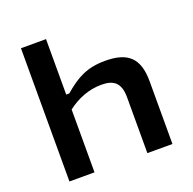

<svg xmlns="http://www.w3.org/2000/svg" viewBox="-133 -901 1044 1036"><g transform="rotate(-20 389.0 -382.5)"><path d="M237 0V-361C292.5 -403.5 359 -431.5 432.5 -431.5C496 -431.5 540.5 -410.5 540.5 -321.5V0H684.5V-360C684.5 -494.5 625 -546 496 -546C390.5 -546 330.5 -511.5 254.5 -446.5H237V-765H93V0Z"/></g></svg>

Font: Monaspace Neon Wide
Style: Bold
Weight: 700
Width: 7
Designer: Riley Cran & the Lettermatic Team
Foundry: Lettermatic
Version: Version 1.000 (Monaspace Neon)